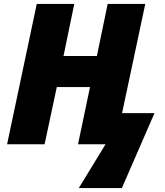

<svg xmlns="http://www.w3.org/2000/svg" viewBox="-20 -734 840 977"><path d="M380.9 223.1 517.1 0H377L438 -291H269L207 0H16.1L167 -713.9H357.9L303.2 -449.2H473.1L527.8 -713.9H719.2L601.1 -158.2H766.1L600.1 223.1Z"/></svg>

Font: Open Sans ExtraBold
Style: Italic
Weight: 800
Italic angle: -12°
Designer: Monotype Design Team
Foundry: Monotype Imaging Inc.
Version: Version 3.000; ttfautohint (v1.8.4)